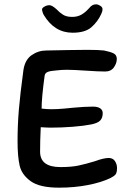

<svg xmlns="http://www.w3.org/2000/svg" viewBox="-20 -865 592 886"><path d="M174 -822Q174 -828 185 -834.5Q196 -841 208 -841Q220 -841 240 -823Q255 -807 271 -797Q287 -787 313 -787Q337 -787 355 -797Q373 -807 390 -826Q399 -837 406.5 -841Q414 -845 424 -845Q432 -845 442.5 -838.5Q453 -832 453 -823Q453 -812 447 -800Q431 -765 402 -739.5Q373 -714 315 -714Q231 -714 182 -796Q179 -801 176.5 -809Q174 -817 174 -822ZM418 -121Q375 -108 342 -101Q309 -94 259 -94Q165 -94 165 -165Q165 -217 168 -278Q198 -276 215 -276Q264 -276 315.5 -280Q367 -284 402 -291Q431 -297 442.5 -309Q454 -321 454 -343Q454 -357 442.5 -365Q431 -373 409 -373Q371 -373 318 -368Q309 -367 277 -364Q245 -361 217 -361Q195 -361 172 -364Q172 -413 186 -516Q188 -528 200 -533Q212 -538 240 -540Q264 -543 289 -543Q318 -543 376 -539Q434 -535 465 -535Q492 -535 505.5 -554Q519 -573 519 -593Q519 -611 504.5 -618.5Q490 -626 460 -632Q436 -635 382 -635L295 -634Q225 -632 194 -632Q157 -632 126 -610.5Q95 -589 88 -541Q73 -430 67 -358.5Q61 -287 61 -213Q61 -144 70.5 -101.5Q80 -59 121.5 -29Q163 1 252 1Q323 1 385 -11Q447 -23 489 -43Q507 -52 513.5 -60.5Q520 -69 520 -90Q520 -107 510.5 -121.5Q501 -136 482 -136Q458 -136 418 -121Z"/></svg>

Font: Itim
Style: Regular
Weight: 400
Designer: Suppakit Chalermlarp
Version: Version 1.002g